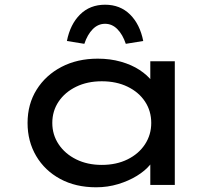

<svg xmlns="http://www.w3.org/2000/svg" viewBox="-20 -785 926 815"><path d="M388 10Q301 10 235.5 -25.5Q170 -61 133.5 -123Q97 -185 97 -263Q97 -343 135.5 -404.5Q174 -466 241 -501Q308 -536 395 -536Q448 -536 493.5 -523Q539 -510 572.5 -488Q606 -466 625.5 -440Q645 -414 646 -388L618 -389V-525H722V0H618V-139L639 -136Q638 -111 617 -85.5Q596 -60 561 -38.5Q526 -17 481.5 -3.5Q437 10 388 10ZM412 -85Q474 -85 521.5 -108.5Q569 -132 595.5 -172.5Q622 -213 622 -263Q622 -314 595.5 -354Q569 -394 521.5 -417Q474 -440 412 -440Q351 -440 303.5 -417Q256 -394 229 -354Q202 -314 202 -263Q202 -213 229 -172.5Q256 -132 303.5 -108.5Q351 -85 412 -85ZM338 -599 264 -611Q278 -682 320 -723.5Q362 -765 426 -765Q490 -765 532 -723.5Q574 -682 588 -611L514 -599Q501 -638 478.5 -661Q456 -684 426 -684Q396 -684 373.5 -661Q351 -638 338 -599Z"/></svg>

Font: Lexend Peta
Style: Regular
Weight: 400
Designer: Bonnie Shaver-Troup, Thomas Jockin
Foundry: Lexend
Version: Version 1.007